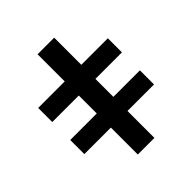

<svg xmlns="http://www.w3.org/2000/svg" viewBox="-199 -854 982 982"><g transform="rotate(-45 292.0 -362.5)"><path d="M40 -426.8V-528.8H231.9V-725.1H352.1V-528.8H543.9V-426.8H352.1V-296.9H543.9V-194.8H352.1V0H231.9V-194.8H40V-296.9H231.9V-426.8Z"/></g></svg>

Font: Libra Sans Modern
Style: Bold
Weight: 700
Foundry: Stefan Peev, Context Ltd
Version: Version 1.000